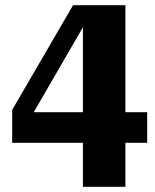

<svg xmlns="http://www.w3.org/2000/svg" viewBox="-20 -658 600 741"><path d="M27 -107V-234L262 -638H333L318 -584L75 -164L86 -225H548V-107ZM464 63H300V-592L305 -638H464Z"/></svg>

Font: Roboto Serif 20pt
Style: Bold
Weight: 700
Version: Version 1.008